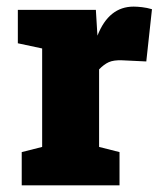

<svg xmlns="http://www.w3.org/2000/svg" viewBox="-20 -558 482 578"><path d="M45.4 0V-100.1L106.9 -115.7V-412.1L33.7 -427.7V-528.3H268.6L272.5 -463.9L273.4 -450.7Q307.6 -538.1 382.3 -538.1Q393.1 -538.1 407.7 -536.4Q422.4 -534.7 437.5 -530.3L420.4 -373L347.2 -376.5Q321.8 -377.4 307.4 -370.8Q293 -364.3 278.3 -349.1V-115.7L339.8 -100.1V0Z"/></svg>

Font: Roboto Slab Black
Style: Regular
Weight: 900
Designer: Google
Version: Version 2.000; ttfautohint (v1.8.1.43-b0c9)